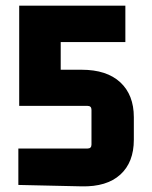

<svg xmlns="http://www.w3.org/2000/svg" viewBox="-20 -655 539 680"><path d="M195 -408H269Q358 -408 406 -363.5Q454 -319 454 -240V-160Q454 -80 406 -36.5Q358 7 269 5L45 0V-129H290Q304 -129 304 -143V-266Q304 -280 290 -280H48V-635H424V-506H195Z"/></svg>

Font: Gemunu Libre ExtraBold
Style: Regular
Weight: 800
Designer: Puspanada Ekanayake, Sola Matas, Pathum Egodawatta, Kosala Senevirathne
Foundry: mooniak
Version: Version 1.100